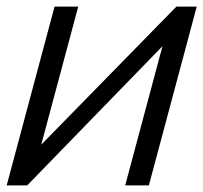

<svg xmlns="http://www.w3.org/2000/svg" viewBox="-23 -560 614 580"><path d="M571.3 -540H509.8L101.6 -123L213.3 -540H141.8L-2.8 0H59.2L467.8 -420.5L355.2 0H426.7Z"/></svg>

Font: Manrope
Style: RegularItalic
Weight: 400
Italic angle: -15°
Designer: Mikhail Sharanda
Foundry: Mikhail Sharanda
Version: Version 4.502;hotconv 1.0.109;makeotfexe 2.5.65596